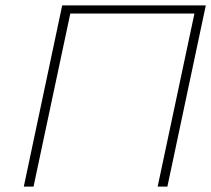

<svg xmlns="http://www.w3.org/2000/svg" viewBox="-20 -690 781 710"><path d="M210 -670 68 0H104L240 -640H699L563 0H599L741 -670Z"/></svg>

Font: LT Wave Text Thin Italic
Style: Regular
Weight: 100
Designer: Daniel Lyons
Version: Version 2.5 (Glyphs App)